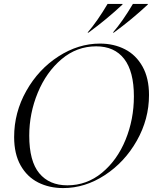

<svg xmlns="http://www.w3.org/2000/svg" viewBox="-20 -946 779 978"><path d="M52 -248Q52 -373 114 -483Q176 -593 277.5 -658.5Q379 -724 489 -724Q560 -724 616.5 -695Q673 -666 706 -607Q739 -548 739 -462Q739 -339 677 -229.5Q615 -120 514 -54Q413 12 302 12Q231 12 174.5 -16.5Q118 -45 85 -103.5Q52 -162 52 -248ZM323 -2Q422 -2 499.5 -66Q577 -130 619.5 -234Q662 -338 662 -455Q662 -582 612.5 -646Q563 -710 470 -710Q371 -710 293.5 -644.5Q216 -579 172.5 -474Q129 -369 129 -255Q129 -125 180 -63.5Q231 -2 323 -2ZM528 -926H604V-923Q524 -848 431 -780H426Q476 -838 528 -926ZM657 -926H733V-923Q653 -848 560 -780H555Q605 -838 657 -926Z"/></svg>

Font: Nyght Serif Light Italic
Style: Regular
Weight: 300
Italic angle: -16°
Designer: Maksym Kobuzan
Version: Version 0.410